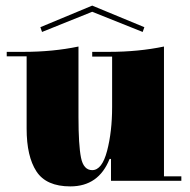

<svg xmlns="http://www.w3.org/2000/svg" viewBox="-20 -654 677 685"><path d="M124 -557 309 -634 495 -557 489 -540 309 -612 130 -540ZM565 -25H627V-9H376V-87H371Q332 11 231 11Q145 11 110 -42.5Q75 -96 75 -195V-453H4V-469H64Q169 -469 260 -488V-237Q260 -136 269 -91.5Q278 -47 309 -47Q344 -47 362 -115.5Q380 -184 380 -272V-452H309V-469H369Q474 -469 565 -488Z"/></svg>

Font: Elsie Black
Style: Regular
Weight: 900
Designer: Alejandro Inler
Foundry: Alejandro Inler
Version: 1.002